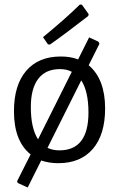

<svg xmlns="http://www.w3.org/2000/svg" viewBox="-20 -717 531 853"><path d="M447 -235C447 -322.3 422.7 -386.3 374 -427L422 -523L417 -532L376 -551L327 -453C305 -461.7 279.3 -466 250 -466C184 -466 132.8 -444.8 96.5 -402.5C60.2 -360.2 42 -300.3 42 -223C42 -134.3 66.7 -70.3 116 -31L56 88L59 96L103 116L163 -4C186.3 4 211.7 8 239 8C305 8 356.2 -13.2 392.5 -55.5C428.8 -97.8 447 -157.7 447 -235ZM149 -98C127.7 -130.7 117 -178.3 117 -241C117 -296.3 128 -338.3 150 -367C172 -395.7 204 -410 246 -410C266.7 -410 284.3 -406 299 -398ZM373 -217C373 -105 330 -49 244 -49C224.7 -49 207 -52.7 191 -60L341 -360C362.3 -327.3 373 -279.7 373 -217ZM374 -654 344 -696 335 -697C291 -653.7 236.3 -605.3 171 -552L193 -520L202 -519C249.3 -552.3 306 -594.7 372 -646Z"/></svg>

Font: Alegreya Sans
Style: Regular
Weight: 400
Designer: Juan Pablo del Peral
Foundry: Huerta Tipografica
Version: Version 1.000;PS 001.000;hotconv 1.0.70;makeotf.lib2.5.58329